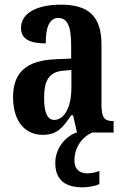

<svg xmlns="http://www.w3.org/2000/svg" viewBox="-20 -568 533 823"><path d="M163 10C225 10 249 -20 285 -74H293L310 0H309C264 14 217 65 217 130C217 204 259 235 336 235C354 235 389 230 406 221V165C386 172 370 175 354 175C322 175 299 158 299 120C299 57 340 14 376 0H467V-49H464C427 -49 415 -65 415 -120V-377C415 -502 356 -548 241 -548C144 -548 70 -515 70 -448C70 -403 104 -382 176 -382C176 -450 191 -491 230 -491C272 -491 285 -449 285 -373V-317L218 -314C96 -309 36 -260 36 -152C36 -41 93 10 163 10ZM212 -54C182 -54 169 -89 169 -147C169 -222 189 -260 252 -265L286 -268V-191C286 -111 257 -54 212 -54Z"/></svg>

Font: Noto Serif Bengali ExtraCondensed
Style: Bold
Weight: 700
Width: 2
Designer: Juan Bruce, Universal Thirst, Indian Type Foundry and the Monotype Design Team.
Foundry: Monotype Imaging Inc.
Version: Version 2.003